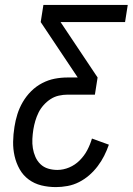

<svg xmlns="http://www.w3.org/2000/svg" viewBox="-20 -755 541 783"><path d="M208 8Q177 8 148.5 1Q120 -6 97 -23Q74 -40 60 -65Q46 -90 39.5 -118.5Q33 -147 33.5 -177Q34 -207 39 -238Q43 -264 51 -289.5Q59 -315 73 -339Q87 -363 107 -383Q127 -403 152 -416Q177 -429 203 -434Q229 -439 255 -439H297L146 -665L157 -735H501L490 -665H227L378 -439L367 -369H255Q238 -369 220 -365Q202 -361 186.5 -351Q171 -341 158 -326.5Q145 -312 137 -295.5Q129 -279 124 -262Q119 -245 116 -227Q113 -208 112 -188.5Q111 -169 114 -150.5Q117 -132 124.5 -115Q132 -98 145 -85.5Q158 -73 176 -67.5Q194 -62 214 -62Q238 -62 262 -72Q286 -82 305 -101Q324 -120 336 -143Q348 -166 355 -190L424 -165Q416 -142 405 -120Q394 -98 378.5 -77.5Q363 -57 344 -40.5Q325 -24 302.5 -12.5Q280 -1 255.5 3.5Q231 8 208 8Z"/></svg>

Font: Iosevka Term Curly
Style: Italic
Weight: 400
Italic angle: -9°
Designer: Belleve Invis
Foundry: Belleve Invis
Version: Version 32.3.0